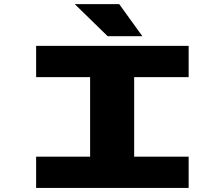

<svg xmlns="http://www.w3.org/2000/svg" viewBox="-20 -926 1090 946"><path d="M681.5 -747.5H510.5L348.5 -905.5H567.5ZM909.5 -546H641V-154H909.5V0H158V-154H424V-546H158V-700H909.5Z"/></svg>

Font: League Mono Extended ExtraBold
Style: Regular
Weight: 800
Width: 9
Designer: Tyler Finck
Foundry: The League of Moveable Type / Tyler Finck
Version: Version 2.210